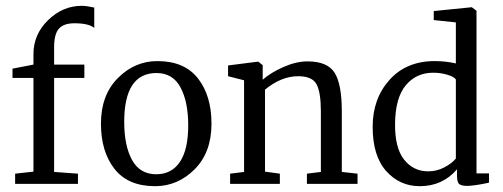

<svg xmlns="http://www.w3.org/2000/svg" viewBox="-20 -632 1728 660"><path d="M32 0V-35L95 -42V-364H23V-396L95 -410V-446Q95 -514 145.5 -563Q196 -612 261 -612Q277 -612 304 -606V-536Q285 -552 236 -552Q199 -552 182.5 -533.5Q166 -515 166 -469V-410H270V-364H166V-41L248 -35V0Z M517 -33Q570 -33 598.5 -75.5Q627 -118 627 -201Q627 -282 600.5 -331.5Q574 -381 518 -381Q407 -381 407 -213Q407 -131 434 -82Q461 -33 517 -33ZM327 -207Q327 -305 385 -363.5Q443 -422 521 -422Q614 -422 660.5 -362.5Q707 -303 707 -207Q707 -108 649 -50Q591 8 513 8Q420 8 373.5 -51.5Q327 -111 327 -207Z M771 0V-35L819 -41V-356L764 -370V-407L866 -420H868L883 -408V-358Q910 -382 954 -401.5Q998 -421 1037 -421Q1106 -421 1130.5 -381.5Q1155 -342 1155 -249V-41L1209 -35V0H1035V-35L1083 -41V-249Q1083 -315 1068 -342.5Q1053 -370 1005 -370Q947 -370 891 -324V-42L942 -35V0Z M1423 8Q1354 8 1307.5 -44Q1261 -96 1261 -196Q1261 -293 1319 -357.5Q1377 -422 1474 -422Q1512 -422 1547 -414V-555L1471 -563V-594L1600 -607H1602L1618 -595V-36H1661V-4Q1609 7 1586 7Q1567 7 1559 1Q1551 -5 1551 -27V-50Q1501 8 1423 8ZM1452 -43Q1481 -43 1507 -56.5Q1533 -70 1547 -87V-359Q1541 -368 1518 -375Q1495 -382 1469 -382Q1411 -382 1375 -339Q1339 -296 1338 -207Q1337 -124 1369 -83.5Q1401 -43 1452 -43Z"/></svg>

Font: Aikya
Style: Regular
Weight: 400
Designer: Neelakash Kshetrimayum (Latin subset based on Merriweather by Eben Sorkin)
Foundry: Brand New Type
Version: Version 1.00 b005